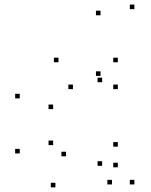

<svg xmlns="http://www.w3.org/2000/svg" viewBox="-20 -795 660 838"><path d="M566.6 10V-10H546.6V10ZM566.6 -755V-775H546.6V-755ZM418.8 -728.3V-748.3H398.8V-728.3ZM418.8 -463.7V-483.7H398.8V-463.7ZM425.8 -436.1V-456.1H405.8V-436.1ZM425.8 -71.3V-91.3H405.8V-71.3ZM468.7 10V-10H448.7V10ZM235.2 -523.3V-543.3H215.2V-523.3ZM66.2 -365.6V-385.6H46.2V-365.6ZM66.2 -125.2V-145.2H46.2V-125.2ZM221.8 22.8V2.8H201.8V22.8ZM494.3 -64.7V-84.7H474.3V-64.7ZM494.3 -154.9V-174.9H474.3V-154.9ZM268.2 -112.8V-132.8H248.2V-112.8ZM211.9 -161.6V-181.6H191.9V-161.6ZM211.9 -318.7V-338.7H191.9V-318.7ZM298.4 -405.9V-425.9H278.4V-405.9ZM494.3 -405.9V-425.9H474.3V-405.9ZM494.3 -523.3V-543.3H474.3V-523.3Z"/></svg>

Font: Monaspace Krypton Dots Var
Style: Regular
Weight: 400
Designer: Riley Cran and the Lettermatic Team
Version: Version 1.100 (Monaspace Krypton Dots)